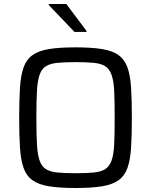

<svg xmlns="http://www.w3.org/2000/svg" viewBox="-20 -933 757 961"><path d="M358 8Q278 8 225.5 -0.5Q173 -9 142.5 -31Q112 -53 98 -92.5Q84 -132 80 -193.5Q76 -255 76 -344Q76 -433 80 -494.5Q84 -556 98 -595.5Q112 -635 142.5 -657Q173 -679 225.5 -687.5Q278 -696 358 -696Q438 -696 490.5 -687.5Q543 -679 573.5 -657Q604 -635 618 -595.5Q632 -556 636 -494.5Q640 -433 640 -344Q640 -255 636 -193.5Q632 -132 618 -92.5Q604 -53 573.5 -31Q543 -9 490.5 -0.5Q438 8 358 8ZM358 -66Q413 -66 449 -69.5Q485 -73 506 -86Q527 -99 538 -128.5Q549 -158 551.5 -210Q554 -262 554 -344Q554 -426 551.5 -478Q549 -530 538 -559.5Q527 -589 506 -602Q485 -615 449 -618.5Q413 -622 358 -622Q303 -622 267.5 -618.5Q232 -615 210.5 -602Q189 -589 178.5 -559.5Q168 -530 165 -478Q162 -426 162 -344Q162 -262 165 -210Q168 -158 178.5 -128.5Q189 -99 210.5 -86Q232 -73 267.5 -69.5Q303 -66 358 -66ZM353 -773 224 -908V-913H312L413 -778V-773Z"/></svg>

Font: Saira Thin
Style: Regular
Weight: 400
Version: Version 1.101